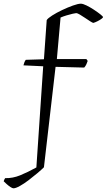

<svg xmlns="http://www.w3.org/2000/svg" viewBox="-81 -820 578 1040"><path d="M-8 200Q-14 200 -24.5 193Q-35 186 -45 177Q-55 168 -61 162Q-60 157 -57.5 152.5Q-55 148 -53 145Q-12 146 28.5 129.5Q69 113 116 87L153 -461L46 -466Q48 -475 51.5 -483.5Q55 -492 59 -496L157 -499L172 -711Q178 -721 201.5 -736Q225 -751 255.5 -765.5Q286 -780 314 -790Q342 -800 357 -800Q368 -800 387.5 -790.5Q407 -781 427.5 -767.5Q448 -754 462.5 -742.5Q477 -731 477 -727Q477 -724 468 -717.5Q459 -711 447 -705Q435 -699 425 -696Q421 -696 408.5 -704Q396 -712 380.5 -722.5Q365 -733 351.5 -741Q338 -749 332 -749Q328 -749 312.5 -745.5Q297 -742 279 -736.5Q261 -731 247 -725L227 -500H387L394 -490Q392 -483 387 -472Q382 -461 375 -454L220 -458L157 86Q144 99 121.5 118Q99 137 74 156Q49 175 26.5 187.5Q4 200 -8 200Z"/></svg>

Font: Texturina Medium 12pt Thin
Style: Regular
Weight: 250
Version: Version 1.002